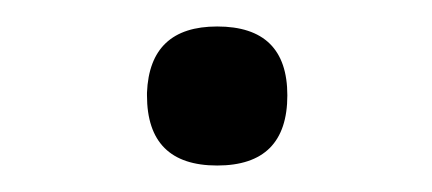

<svg xmlns="http://www.w3.org/2000/svg" viewBox="-20 -120 326 145"><path d="M91 -48Q91 -49 91 -50Q93 -100 144 -100Q197 -100 197 -48Q197 5 144 5Q91 5 91 -48Z"/></svg>

Font: TajawalTap Med
Style: Regular
Weight: 500
Designer: Boutros Fonts
Foundry: Created by Boutros International 2017
Version: Version 2.700